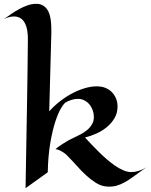

<svg xmlns="http://www.w3.org/2000/svg" viewBox="-51 -964 797 1014"><path d="M201.2 -54.2 84 29.8Q85.9 -97.2 87.9 -198.2Q89.8 -299.3 91.1 -378.2Q92.3 -457 93.3 -515.1Q94.2 -573.2 94.7 -614.7Q96.2 -711.9 96.2 -751Q97.7 -810.5 79.3 -843.8Q61 -877 22.9 -877Q10.7 -877 -2.7 -873.8Q-16.1 -870.6 -30.8 -862.8Q-11.7 -876.5 9.3 -890.9Q30.3 -905.3 52 -917Q73.7 -928.7 95.9 -936.3Q118.2 -943.8 140.1 -943.8Q159.7 -943.8 173.3 -936.5Q187 -929.2 196 -917.2Q205.1 -905.3 210 -889.9Q214.8 -874.5 217 -857.9Q219.2 -841.3 219.7 -824.7Q220.2 -808.1 220.2 -793.9L209 -376Q235.4 -405.8 268.8 -431.4Q302.2 -457 338.4 -475.1Q374.5 -493.2 410.9 -502Q447.3 -510.7 479 -506.8Q498 -504.4 514.6 -495.8Q531.2 -487.3 543.5 -473.4Q555.7 -459.5 562.7 -441.2Q569.8 -422.9 569.8 -401.9Q569.8 -367.2 553.7 -339.8Q537.6 -312.5 512.5 -292Q487.3 -271.5 456.8 -258.1Q426.3 -244.6 397.9 -237.8Q411.1 -223.6 429 -204.6Q446.8 -185.5 467.3 -165.3Q487.8 -145 510.3 -125.2Q532.7 -105.5 555.4 -89.8Q578.1 -74.2 600.1 -64.7Q622.1 -55.2 642.1 -55.2Q681.2 -55.2 721.2 -80.1Q686 -55.2 659.4 -35.4Q632.8 -15.6 609.6 -2.4Q586.4 10.7 563.5 17.1Q540.5 23.4 512.2 21Q483.4 19 456.3 2.2Q429.2 -14.6 404.3 -37.6Q379.4 -60.5 356.4 -86.4Q333.5 -112.3 313 -132.8Q304.2 -143.1 293.5 -151.9Q284.2 -159.2 271.2 -166.5Q258.3 -173.8 242.2 -176.8Q259.3 -190.9 276.6 -201.9Q293.9 -212.9 308.1 -221.2Q324.7 -230.5 340.8 -237.8Q357.4 -245.1 375.7 -254.9Q394 -264.6 409.4 -277.6Q424.8 -290.5 434.8 -307.4Q444.8 -324.2 444.8 -346.2Q444.8 -364.3 438.7 -381.6Q432.6 -398.9 421.4 -412.4Q410.2 -425.8 394.8 -433.8Q379.4 -441.9 360.8 -441.9Q342.3 -441.9 325.2 -436Q308.1 -430.2 296.9 -423.8Q287.1 -418.5 271.7 -393.1Q256.3 -367.7 241.2 -321.8Q226.1 -275.9 214.6 -209Q203.1 -142.1 201.2 -54.2ZM721.2 -80.1 726.1 -84Z"/></svg>

Font: Eagle Lake
Style: Regular
Weight: 400
Designer: Astigmatic (AOETI)
Foundry: Astigmatic (AOETI)
Version: Version 1.000